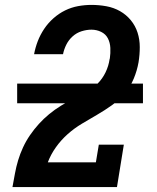

<svg xmlns="http://www.w3.org/2000/svg" viewBox="-20 -763 640 783"><path d="M31 0V-1Q36 -28 41 -55.5Q46 -83 54 -109.5Q62 -136 74 -162Q86 -188 102.5 -212Q119 -236 138.5 -257.5Q158 -279 180.5 -297.5Q203 -316 228 -331.5Q253 -347 279 -359.5Q305 -372 331 -386.5Q357 -401 377.5 -421.5Q398 -442 410.5 -468Q423 -494 427 -522Q427 -523 427.5 -523.5Q428 -524 428 -525Q431 -546 430 -567.5Q429 -589 420 -606.5Q411 -624 392.5 -633Q374 -642 353 -642Q333 -642 312.5 -635.5Q292 -629 276 -614.5Q260 -600 250.5 -581Q241 -562 237 -542H119Q124 -569 134 -595Q144 -621 160 -645Q176 -669 198 -688.5Q220 -708 245.5 -720.5Q271 -733 298.5 -738Q326 -743 353 -743Q384 -743 414 -737.5Q444 -732 469.5 -717.5Q495 -703 513.5 -680.5Q532 -658 541 -630Q550 -602 550 -571Q550 -540 545 -509Q539 -475 525.5 -442.5Q512 -410 489 -382.5Q466 -355 436.5 -334Q407 -313 376 -295Q345 -277 314 -258.5Q283 -240 256 -216Q229 -192 208 -162.5Q187 -133 175 -101H371L383 -173H485L457 0ZM50 -342V-422H563V-342Z"/></svg>

Font: Iosevka Curly Slab ExObl
Style: Bold
Weight: 700
Width: 7
Italic angle: -9°
Monospace: yes
Designer: Belleve Invis
Foundry: Belleve Invis
Version: Version 11.0.0; ttfautohint (v1.8.3)